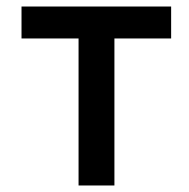

<svg xmlns="http://www.w3.org/2000/svg" viewBox="-20 -570 581 589"><path d="M221 -1V-452H46V-550H505V-452H331V-1Z"/></svg>

Font: Poppins Cyr Med
Style: Regular
Weight: 500
Designer: Ninad Kale (Devanagari), Jonny Pinhorn (Latin)
Foundry: Indian Type Foundry
Version: 4.004